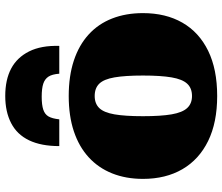

<svg xmlns="http://www.w3.org/2000/svg" viewBox="-78 -758 848 732"><g transform="rotate(-90 346.0 -392.0)"><path d="M346 -796Q286 -796 242.5 -773.5Q199 -751 177 -705Q155 -659 155 -590H257Q260 -617 268 -631Q276 -645 294 -651Q312 -657 343 -657Q375 -657 393 -651Q411 -645 420 -631Q429 -617 431 -590H537Q539 -659 516 -705Q493 -751 450.5 -773.5Q408 -796 346 -796ZM662 -271Q662 -184 625.5 -120.5Q589 -57 518.5 -22.5Q448 12 346 12Q245 12 174.5 -22.5Q104 -57 67 -120.5Q30 -184 30 -271Q30 -336 51 -388.5Q72 -441 112.5 -478Q153 -515 211.5 -534.5Q270 -554 346 -554Q422 -554 481 -534.5Q540 -515 580.5 -478Q621 -441 641.5 -388.5Q662 -336 662 -271ZM269 -271Q269 -203 276 -162Q283 -121 300 -102.5Q317 -84 346 -84Q376 -84 393 -102.5Q410 -121 417 -162Q424 -203 424 -271Q424 -339 417 -379.5Q410 -420 393 -437.5Q376 -455 346 -455Q317 -455 300 -437.5Q283 -420 276 -379.5Q269 -339 269 -271Z"/></g></svg>

Font: Roboto Serif 20pt Black
Style: Regular
Weight: 900
Version: Version 1.008